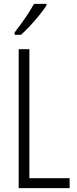

<svg xmlns="http://www.w3.org/2000/svg" viewBox="-20 -967 396 987"><path d="M76 0V-714H131V-51H338V0ZM219 -939Q204 -916 181 -887.5Q158 -859 133 -832.5Q108 -806 88 -788H55V-800Q86 -840 110 -875Q134 -910 155 -947H219Z"/></svg>

Font: Noto Sans Myanmar ExtraCondensed Light
Style: Regular
Weight: 300
Width: 2
Designer: Monotype Design Team
Foundry: Monotype Imaging Inc.
Version: Version 2.107; ttfautohint (v1.8.4.7-5d5b)